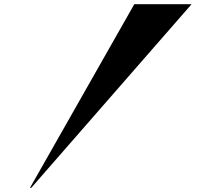

<svg xmlns="http://www.w3.org/2000/svg" viewBox="-20 -838 1040 915"><path d="M620 -818H893L129 57H123Z"/></svg>

Font: Chokokutai
Style: Regular
Weight: 400
Designer: 108号,108go
Foundry: Font Zone 108
Version: Version 1.000; ttfautohint (v1.8.3)